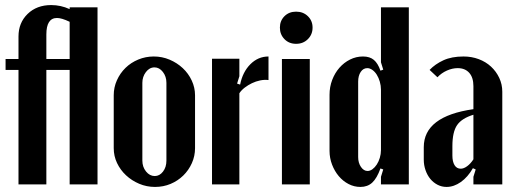

<svg xmlns="http://www.w3.org/2000/svg" viewBox="-20 -728 2029 758"><path d="M53 -495V-584Q53 -638 89 -673Q125 -708 182 -708Q220 -708 255 -692V-699H365V0H255V-452H163V0H53V-452H2V-495ZM255 -495V-642Q238 -650 226 -653.5Q214 -657 205 -657Q163 -657 163 -592V-495Z M587 -505Q620 -505 649.5 -492.5Q679 -480 701.5 -459Q724 -438 737 -410Q750 -382 750 -352V-143Q750 -112 737.5 -84Q725 -56 703.5 -35Q682 -14 653.5 -2Q625 10 592 10Q559 10 529.5 -2.5Q500 -15 477.5 -36Q455 -57 442 -84.5Q429 -112 429 -143V-352Q429 -383 441.5 -411Q454 -439 475.5 -460Q497 -481 526 -493Q555 -505 587 -505ZM590 -462Q570 -462 556 -443.5Q542 -425 542 -401V-94Q542 -69 556.5 -51Q571 -33 591 -33Q610 -33 623.5 -50.5Q637 -68 637 -94V-401Q637 -426 623 -444Q609 -462 590 -462Z M925 -496V-427L916 -398L928 -394Q938 -444 968.5 -474.5Q999 -505 1040 -505V-412Q1024 -414 1007 -410.5Q990 -407 974.5 -399.5Q959 -392 946 -382Q933 -372 925 -360V0H817V-496Z M1085 -619Q1085 -646 1103 -664Q1121 -682 1149 -682Q1177 -682 1195.5 -664Q1214 -646 1214 -619Q1214 -592 1195.5 -573.5Q1177 -555 1149 -555Q1121 -555 1103 -573.5Q1085 -592 1085 -619ZM1203 -495V0H1093V-495Z M1493 -59 1482 -63Q1468 -24 1449.5 -7Q1431 10 1403 10Q1378 10 1356 -1.5Q1334 -13 1317.5 -32.5Q1301 -52 1291 -78Q1281 -104 1281 -132V-354Q1281 -385 1291.5 -412.5Q1302 -440 1320 -460.5Q1338 -481 1362 -493Q1386 -505 1413 -505Q1440 -505 1456 -491.5Q1472 -478 1482 -449L1493 -453L1484 -482V-699H1594V0H1484V-30ZM1484 -374Q1484 -390 1479.5 -405.5Q1475 -421 1467.5 -433Q1460 -445 1450 -452Q1440 -459 1430 -459Q1414 -459 1404 -444Q1394 -429 1394 -406V-108Q1394 -85 1405 -69Q1416 -53 1431 -53Q1441 -53 1450.5 -60Q1460 -67 1467.5 -78.5Q1475 -90 1479.5 -105Q1484 -120 1484 -135Z M1653 -147Q1653 -269 1849 -297V-388Q1849 -422 1832.5 -440.5Q1816 -459 1787 -459Q1766 -459 1744.5 -449.5Q1723 -440 1707 -423L1676 -452Q1698 -475 1730.5 -490Q1763 -505 1810 -505Q1842 -505 1870 -494.5Q1898 -484 1918.5 -465Q1939 -446 1951 -420.5Q1963 -395 1963 -366V0H1849V-30L1858 -59L1847 -64Q1827 -29 1799.5 -9.5Q1772 10 1743 10Q1724 10 1707.5 1.5Q1691 -7 1679 -21.5Q1667 -36 1660 -56Q1653 -76 1653 -98ZM1799 -62Q1811 -62 1824.5 -72Q1838 -82 1849 -99V-275Q1803 -261 1784.5 -234Q1766 -207 1766 -151V-114Q1766 -90 1774.5 -76Q1783 -62 1799 -62Z"/></svg>

Font: Moniqa ExtBd Paragraph
Style: Regular
Weight: 800
Designer: Rajesh Rajput
Foundry: Rajesh Rajput
Version: Version 1.000